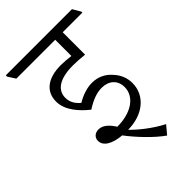

<svg xmlns="http://www.w3.org/2000/svg" viewBox="-260 -709 940 940"><g transform="rotate(-45 210.0 -239.5)"><path d="M319 144 355 101C293 69 234 21 204 -11C305 -11 381 -70 381 -158C381 -192 369 -224 344 -251C317 -283 282 -299 241 -299C208 -299 172 -288 135 -266C113 -285 97 -307 97 -339C97 -391 141 -425 236 -425C262 -425 286 -423 315 -420V-575H451V-582L427 -623H-31V-614L-6 -575H263V-463C237 -466 215 -468 195 -468C103 -468 52 -427 52 -358C52 -297 100 -245 146 -208C193 -238 227 -248 258 -248C306 -248 340 -219 340 -171C340 -104 273 -59 179 -59H177C157 -91 132 -115 103 -115C78 -115 61 -100 61 -77C61 -42 98 -18 164 -12C203 40 266 107 319 144Z"/></g></svg>

Font: Noto Serif Devanagari SemiCondensed Light
Style: Regular
Weight: 300
Width: 4
Designer: Universal Thirst, Indian Type Foundry and the Monotype Design Team
Foundry: Monotype Imaging Inc.
Version: Version 2.004